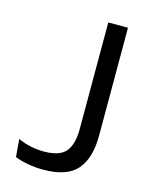

<svg xmlns="http://www.w3.org/2000/svg" viewBox="-101 -706 614 781"><g transform="rotate(15 206.0 -315.5)"><path d="M156 8Q123.5 8 92.5 2.5Q61.5 -3 36.5 -13L30.5 -87.5Q56.5 -75.5 83.8 -69.8Q111 -64 139.5 -64Q206.5 -64 232 -95Q257.5 -126 257.5 -189.5V-639H340.5V-184.5Q340.5 -90 298.5 -41Q256.5 8 156 8Z"/></g></svg>

Font: Anek Devanagari Medium
Style: Regular
Weight: 400
Version: Version 1.003